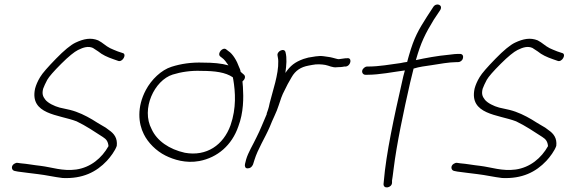

<svg xmlns="http://www.w3.org/2000/svg" viewBox="-20 -740 2479 837"><path d="M42 -26C27 -17 30 2 43 5L58 8C85 11 115 16 145 19C180 23 218 32 253 36C340 40 400 10 446 -39C461 -55 482 -83 489 -104C493 -138 477 -158 455 -173C447 -180 436 -187 423 -194C410 -201 397 -210 382 -219C353 -236 321 -252 285 -261L240 -271C217 -277 189 -291 178 -305C168 -318 162 -329 168 -353C172 -364 178 -377 186 -392C194 -406 214 -429 247 -462C279 -494 304 -514 320 -522C344 -534 365 -540 385 -531L408 -516C426 -501 448 -491 474 -482L494 -475C514 -466 535 -505 514 -509L493 -516C481 -521 470 -525 460 -530C440 -540 428 -554 408 -564C376 -577 345 -571 309 -554C288 -544 259 -520 224 -484C189 -448 165 -421 155 -404C144 -386 137 -369 133 -354C108 -240 236 -241 314 -211C354 -192 394 -165 428 -143C444 -133 451 -123 453 -103C424 -51 375 -10 312 -1C253 7 206 -11 157 -17C128 -20 98 -26 71 -28L57 -30C52 -31 47 -29 42 -26Z M616 -348C576 -273 583 -202 607 -155C625 -118 661 -82 701 -62C737 -44 790 -27 849 -38C928 -53 991 -107 1019 -189C1042 -249 1042 -314 1039 -361L1037 -385C1047 -393 1052 -406 1044 -414L1029 -427C1028 -435 1025 -442 1022 -448C1013 -474 995 -505 976 -517L967 -524C952 -538 925 -507 940 -494L949 -487C957 -482 968 -467 976 -455C945 -464 908 -467 866 -467C815 -469 769 -462 728 -449C683 -435 640 -393 616 -348ZM733 -415C768 -426 813 -433 857 -431C917 -431 963 -425 995 -403L997 -393C1006 -339 1011 -269 985 -194C954 -108 881 -57 786 -74C718 -89 664 -126 641 -177C594 -265 653 -390 733 -415Z M1048 -25C1046 -15 1049 -6 1059 -6C1071 -6 1078 -12 1083 -23L1089 -42C1104 -91 1135 -138 1156 -187C1168 -219 1186 -251 1195 -281C1202 -303 1210 -327 1220 -345L1234 -373L1251 -403C1268 -433 1292 -448 1325 -454L1341 -457C1360 -461 1381 -460 1398 -457C1415 -454 1429 -444 1450 -447C1459 -447 1474 -448 1481 -450H1488C1511 -454 1516 -491 1492 -486H1486C1476 -484 1467 -484 1457 -482C1453 -482 1450 -483 1446 -484L1431 -488C1424 -490 1418 -491 1411 -492L1390 -495C1368 -498 1344 -492 1324 -489L1303 -483C1265 -469 1246 -454 1224 -422C1229 -457 1231 -487 1225 -511C1221 -534 1185 -517 1190 -497C1191 -488 1193 -485 1193 -473C1195 -417 1168 -341 1156 -292L1152 -274C1150 -266 1147 -257 1144 -249C1143 -247 1142 -245 1143 -243C1128 -209 1115 -174 1098 -141C1083 -109 1062 -76 1053 -45Z M1559 -432C1557 -422 1564 -414 1573 -414H1581C1635 -414 1691 -426 1745 -433C1740 -416 1736 -399 1732 -380C1699 -235 1663 -71 1653 52L1652 62C1651 86 1688 79 1689 57V47C1690 40 1693 23 1696 -4C1709 -111 1740 -257 1768 -380C1773 -401 1778 -422 1783 -441C1808 -449 1835 -452 1862 -456C1893 -461 1939 -469 1967 -469H1976C1986 -469 1996 -476 1998 -486C2001 -497 1996 -505 1985 -505H1976C1970 -505 1956 -504 1934 -501C1889 -497 1834 -487 1793 -478C1815 -556 1834 -593 1871 -654L1899 -696C1913 -719 1882 -730 1869 -710L1841 -667C1804 -609 1785 -576 1763 -499C1760 -490 1758 -480 1755 -470C1746 -469 1735 -467 1726 -465C1683 -459 1630 -450 1588 -450H1581C1571 -450 1561 -441 1559 -432Z M1958 -26C1943 -17 1946 2 1959 5L1974 8C2001 11 2031 16 2061 19C2096 23 2134 32 2169 36C2256 40 2316 10 2362 -39C2377 -55 2398 -83 2405 -104C2409 -138 2393 -158 2371 -173C2363 -180 2352 -187 2339 -194C2326 -201 2313 -210 2298 -219C2269 -236 2237 -252 2201 -261L2156 -271C2133 -277 2105 -291 2094 -305C2084 -318 2078 -329 2084 -353C2088 -364 2094 -377 2102 -392C2110 -406 2130 -429 2163 -462C2195 -494 2220 -514 2236 -522C2260 -534 2281 -540 2301 -531L2324 -516C2342 -501 2364 -491 2390 -482L2410 -475C2430 -466 2451 -505 2430 -509L2409 -516C2397 -521 2386 -525 2376 -530C2356 -540 2344 -554 2324 -564C2292 -577 2261 -571 2225 -554C2204 -544 2175 -520 2140 -484C2105 -448 2081 -421 2071 -404C2060 -386 2053 -369 2049 -354C2024 -240 2152 -241 2230 -211C2270 -192 2310 -165 2344 -143C2360 -133 2367 -123 2369 -103C2340 -51 2291 -10 2228 -1C2169 7 2122 -11 2073 -17C2044 -20 2014 -26 1987 -28L1973 -30C1968 -31 1963 -29 1958 -26Z"/></svg>

Font: Stray Cat
Style: Obl
Weight: 400
Version: Version 1.0